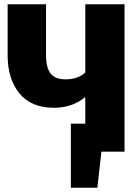

<svg xmlns="http://www.w3.org/2000/svg" viewBox="-20 -715 661 905"><path d="M439 170H314V-132H382V-258Q322 -207 234 -207Q127 -207 71.5 -275Q16 -343 16 -454V-695H197V-455Q197 -395 219 -368Q241 -341 288 -341Q347 -341 382 -373V-695H567V0H458Z"/></svg>

Font: Trujillo ExtraBold
Style: Regular
Weight: 800
Designer: Fira Sans original fonts by bBox Type GmbH, Carrois Corporate GbR, & Edenspiekermann AG / Changes by Cristiano Sobral
Foundry: Fira Sans original fonts by bBox Type GmbH, Carrois Corporate GbR, & Edenspiekermann AG / Changes by Cristiano Sobral
Version: Version 4.301;July 28, 2020;FontCreator 13.0.0.2655 64-bit